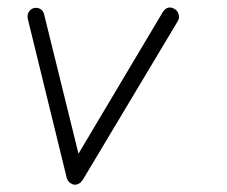

<svg xmlns="http://www.w3.org/2000/svg" viewBox="-20 -508 622 526"><path d="M459 -483Q467 -478 469.5 -468Q472 -458 467 -450L206 -14Q205 -14 205 -13L202 -10V-9L201 -8Q200 -8 200 -7L198 -6H197L196 -5L192 -3H191Q189 -2 185 -2Q184 -2 182 -2L180 -3H179Q175 -5 174 -6H173L171 -8L170 -9L167 -12Q165 -14 165 -16Q163 -18 163 -20L56 -457Q54 -466 58.5 -474.5Q63 -483 73 -486Q83 -488 91 -483Q99 -478 101 -468L195 -87L426 -475Q439 -495 459 -483Z"/></svg>

Font: Quicksand
Style: Italic
Weight: 400
Italic angle: -12°
Designer: Andrew Paglinawan
Foundry: Andrew Paglinawan
Version: 1.002